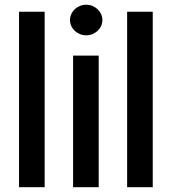

<svg xmlns="http://www.w3.org/2000/svg" viewBox="-20 -776 712 796"><path d="M165.1 -727.3H58.9V0H165.1Z M283 0H389.2V-545.5H283ZM270.2 -692.8C270.2 -658 300.4 -629.6 337.4 -629.6C373.9 -629.6 404.5 -658 404.5 -692.8C404.5 -727.6 373.9 -756.4 337.4 -756.4C300.4 -756.4 270.2 -727.6 270.2 -692.8Z M613.3 -727.3H507.1V0H613.3Z"/></svg>

Font: RED Number Medium
Style: Regular
Weight: 500
Designer: RED UED
Foundry: rsms
Version: Version 1.003;FEAKit 1.0